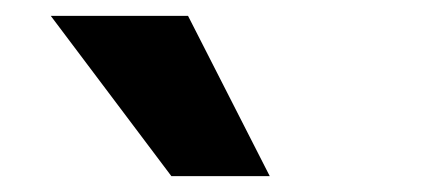

<svg xmlns="http://www.w3.org/2000/svg" viewBox="-20 -793 540 242"><path d="M196 -571 44 -773H217L320 -571Z"/></svg>

Font: Nunito Sans 6pt ExtraBold
Style: Regular
Weight: 800
Version: Version 3.101;gftools[0.9.27]